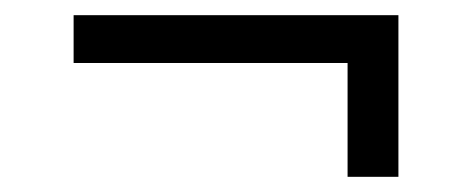

<svg xmlns="http://www.w3.org/2000/svg" viewBox="-20 -387 622 253"><path d="M438 -154V-304H77V-367H505V-154Z"/></svg>

Font: Literata 12pt
Style: Regular
Weight: 400
Designer: Latin by Veronika Burian and Jose Scaglione. Greek by Irene Vlachou. Cyrillic by Vera Evstafieva.
Foundry: TypeTogether
Version: Version 3.002